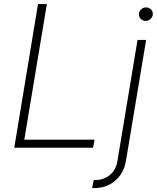

<svg xmlns="http://www.w3.org/2000/svg" viewBox="-20 -748 796 972"><path d="M52.2 0 172.4 -727.5H217.3L103 -41H458.5L451.2 0ZM676.3 -545.9H719.7L617.7 65.9Q610.8 108.4 588.4 139.4Q565.9 170.4 532.5 187.3Q499 204.1 459.5 204.1H446.3L454.6 163.1H465.8Q505.4 163.1 536.4 137.7Q567.4 112.3 574.7 65.9ZM717.8 -642.1Q702.6 -642.1 692.4 -652.8Q682.1 -663.6 683.6 -678.2Q684.1 -690.9 694.8 -700.7Q705.6 -710.4 718.8 -710.4Q734.9 -710.4 744.9 -700Q754.9 -689.5 753.4 -674.3Q752.4 -661.6 741.9 -651.9Q731.4 -642.1 717.8 -642.1Z"/></svg>

Font: Inter Tight ExtraLight
Style: Italic
Weight: 250
Italic angle: -9.39999°
Designer: Rasmus Andersson
Foundry: rsms
Version: Version 3.004